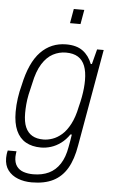

<svg xmlns="http://www.w3.org/2000/svg" viewBox="-61 -762 578 984"><g transform="rotate(5 228.0 -270.0)"><path d="M140 182Q101 182 69 169.5Q37 157 18 132Q-1 107 -1 69Q-1 62 0 52Q1 42 4 30H49Q48 38 47 45Q46 52 46 59Q46 89 59 107Q72 125 94.5 132.5Q117 140 144 140Q190 140 224.5 123.5Q259 107 281.5 72.5Q304 38 313 -15Q316 -32 319 -48Q322 -64 324 -80H317Q298 -52 273.5 -34Q249 -16 223 -8Q197 0 172 0Q126 0 93.5 -18.5Q61 -37 44 -75Q27 -113 27 -171Q27 -206 32 -241.5Q37 -277 46 -310Q71 -428 124.5 -483Q178 -538 256 -538Q309 -538 341 -514.5Q373 -491 389 -449H395L415 -526H449L361 -27Q349 45 322 91Q295 137 250.5 159.5Q206 182 140 182ZM181 -42Q203 -42 227.5 -50.5Q252 -59 275 -79Q298 -99 317 -135Q336 -171 347 -225Q354 -252 358.5 -276.5Q363 -301 365 -322.5Q367 -344 367 -363Q367 -407 355.5 -436.5Q344 -466 320 -481Q296 -496 258 -496Q223 -496 191.5 -479.5Q160 -463 136 -425Q112 -387 99 -323Q91 -292 85.5 -265Q80 -238 78 -214Q76 -190 76 -169Q76 -124 88 -96.5Q100 -69 123 -55.5Q146 -42 181 -42ZM265 -648 278 -722H332L319 -648Z"/></g></svg>

Font: Archivo SemiCondensed Thin
Style: Italic
Weight: 250
Width: 4
Italic angle: -10°
Designer: Hector Gatti
Foundry: Omnibus-Type
Version: Version 2.001